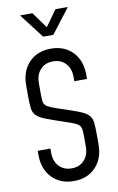

<svg xmlns="http://www.w3.org/2000/svg" viewBox="-107 -1045 686 1117"><g transform="rotate(-10 236.0 -486.0)"><path d="M236.5 16Q156.5 16 107.8 -35Q59 -86 59 -169V-194H134V-169Q134 -119.5 162 -89.2Q190 -59 236.5 -59Q283 -59 311 -89.2Q339 -119.5 339 -169V-225Q339 -252.5 337 -268.8Q335 -285 326 -295Q317 -305 296 -313.8Q275 -322.5 236.5 -335Q170 -357 133.5 -371.5Q97 -386 81.2 -402.5Q65.5 -419 62.2 -446.2Q59 -473.5 59 -520V-581Q59 -664.5 107.8 -715.2Q156.5 -766 236.5 -766Q317 -766 365.5 -715.2Q414 -664.5 414 -581V-556H339V-581Q339 -630.5 311 -660.8Q283 -691 236.5 -691Q190 -691 162 -660.8Q134 -630.5 134 -581V-520Q134 -492.5 135.8 -476.2Q137.5 -460 146.5 -450.2Q155.5 -440.5 176.8 -431.5Q198 -422.5 236.5 -410Q303 -388.5 339.5 -373.8Q376 -359 391.8 -342.5Q407.5 -326 410.8 -299Q414 -272 414 -225V-169Q414 -86 365.5 -35Q317 16 236.5 16ZM205.5 -842.5 94.5 -987.5H167.5L236 -893L304 -987.5H377L265.5 -842.5Z"/></g></svg>

Font: Mohave Light
Style: Regular
Weight: 400
Version: Version 2.003